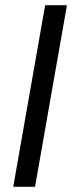

<svg xmlns="http://www.w3.org/2000/svg" viewBox="-20 -720 278 740"><path d="M31 0 154 -700H238L115 0Z"/></svg>

Font: DeepMind Sans
Style: Italic
Weight: 400
Italic angle: -10°
Designer: Jonny Pinhorn / Modifications: Colophon Foundry
Foundry: Colophon Foundry
Version: Version 1.002; ttfautohint (v1.8.2)